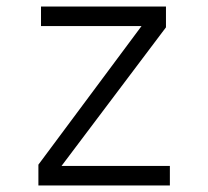

<svg xmlns="http://www.w3.org/2000/svg" viewBox="-20 -570 640 590"><path d="M98 0V-64L415 -490H106V-550H490V-486L169 -60H502V0Z"/></svg>

Font: JetBrains Mono NL ExtraLight
Style: Regular
Weight: 200
Designer: Philipp Nurullin, Konstantin Bulenkov
Foundry: JetBrains
Version: Version 2.304; ttfautohint (v1.8.4.7-5d5b)